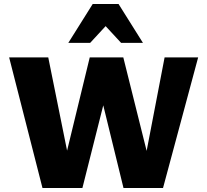

<svg xmlns="http://www.w3.org/2000/svg" viewBox="-20 -947 1044 967"><path d="M602 0 441 -658H601L753 -49H692L809 -658H978L801 0ZM194 0 26 -658H223L346 -49H284L432 -658H561L395 0ZM590 -731 480 -850 447 -927H577L700 -731ZM324 -731 447 -927H577L544 -850L434 -731Z"/></svg>

Font: Ysabeau Office Black
Style: Regular
Weight: 900
Designer: Christian Thalmann (Catharsis Fonts)
Version: Version 2.001;gftools[0.9.30]; featfreeze: tnum,lnum,ss02